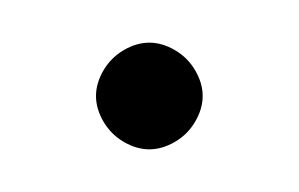

<svg xmlns="http://www.w3.org/2000/svg" viewBox="-20 -145 140 90"><path d="M25 -100Q25 -94 28.5 -88Q32 -82 38 -78.5Q44 -75 50 -75Q56 -75 62 -78.5Q68 -82 71.5 -88Q75 -94 75 -100Q75 -106 71.5 -112Q68 -118 62 -121.5Q56 -125 50 -125Q44 -125 38 -121.5Q32 -118 28.5 -112Q25 -106 25 -100Z"/></svg>

Font: Linefont ExtraLight
Style: Regular
Weight: 250
Monospace: yes
Version: Version 3.002;gftools[0.9.33]